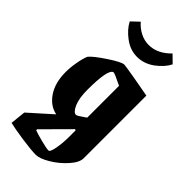

<svg xmlns="http://www.w3.org/2000/svg" viewBox="-269 -745 990 990"><g transform="rotate(45 226.0 -250.0)"><path d="M231.9 -542Q182.6 -542 139.4 -574.5Q96.2 -606.9 77.1 -645L118.2 -684.1Q141.1 -657.7 170.7 -642.8Q200.2 -627.9 231.9 -627.9Q295.4 -627.9 350.1 -684.1L390.1 -645Q371.1 -606.4 327.4 -574.2Q283.7 -542 231.9 -542ZM221.2 184.1Q187 184.1 117.9 174.1Q48.8 164.1 16.1 155.8L24.9 71.8L147.9 -38.1Q95.7 -48.3 61.8 -98.6Q27.8 -148.9 27.8 -227.1Q27.8 -261.2 34.9 -300.3Q42 -339.4 51.8 -361.8Q70.3 -384.8 133.1 -426.3Q195.8 -467.8 214.8 -467.8Q219.2 -467.8 239.5 -464.6Q259.8 -461.4 287.1 -456.8Q314.5 -452.1 339.6 -447.5Q364.7 -442.9 385.7 -439Q406.7 -435.1 408.2 -435.1V22Q408.2 52.7 373 92Q337.9 131.3 293.2 157.7Q248.5 184.1 221.2 184.1ZM222.2 -107.9Q225.6 -107.9 238.3 -115.7Q251 -123.5 261.7 -131.3L272.9 -139.2V-371.1Q268.6 -372.6 252 -380.9Q235.4 -389.2 220.7 -395.5Q206.1 -401.9 201.2 -399.9Q171.9 -387.2 171.9 -241.2Q171.9 -180.2 187.7 -144Q203.6 -107.9 222.2 -107.9ZM251 122.1Q262.2 122.1 269.5 82.5Q276.9 43 276.9 -2.9V-49.8L271 -53.2L132.8 85.9V92.8Q146 98.6 191.2 110.4Q236.3 122.1 251 122.1Z"/></g></svg>

Font: Grenze
Style: Bold
Weight: 700
Designer: Renata Polastri
Foundry: Omnibus-Type
Version: Version 1.002;PS 001.002;hotconv 1.0.88;makeotf.lib2.5.64775